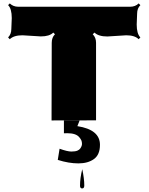

<svg xmlns="http://www.w3.org/2000/svg" viewBox="-20 -690 854 1100"><path d="M44.9 -523.9 47.4 -586.4Q47.4 -640.1 26.4 -660.6L36.1 -670.4Q55.7 -651.4 84.5 -651.4H725.6Q755.4 -651.4 774.4 -670.4L784.2 -660.6Q765.6 -642.1 765.6 -611.8L763.2 -549.3Q763.2 -496.6 784.2 -475.6L774.4 -465.3Q752.4 -487.8 703.1 -487.8L595.2 -481Q543.9 -481 521.5 -503.4L511.2 -493.7Q530.3 -475.1 530.3 -444.8V-0.5L275.4 0V-43.9Q276.4 -311.5 276.4 -444.8Q276.4 -475.6 294.9 -493.7L285.2 -503.4Q263.7 -481.4 213.9 -481.4L108.9 -487.8Q58.6 -487.8 36.1 -465.3L26.4 -475.6Q44.9 -494.1 44.9 -523.9ZM451.2 279.3Q462.9 333 462.9 372.6Q462.9 389.6 450.7 389.6Q438.5 389.6 438.5 374Q438.5 330.1 451.2 279.3ZM346.2 73.7V0.5H436L423.3 32.7Q552.7 52.7 552.7 139.6Q552.7 196.3 518.3 221.2Q483.9 246.1 429 246.1Q374 246.1 311 226.1L321.3 162.1Q366.2 178.2 388.7 178.2Q411.1 178.2 422.9 173.3Q434.6 168.5 439.9 160.6Q449.7 146.5 449.7 134.8Q449.7 123 446.3 114.7Q442.9 106.4 434.6 96.7Q416 73.2 365.2 73.2Q353 73.2 346.2 73.7Z"/></svg>

Font: Nosifer Caps
Style: Regular
Weight: 800
Version: Version 001.002